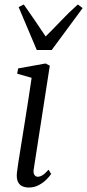

<svg xmlns="http://www.w3.org/2000/svg" viewBox="-20 -826 388 856"><path d="M108.5 10Q91.5 10 78.5 3.8Q65.5 -2.5 59.2 -17.2Q53 -32 55.5 -56.5Q57 -72 62.5 -106.5Q68 -141 75.5 -187.5Q83 -234 91.2 -285.5Q99.5 -337 107.2 -387.2Q115 -437.5 121 -479L56.5 -497.5L61 -521L183.5 -543L202 -533L130.5 -72.5Q127.5 -53.5 133.8 -45.8Q140 -38 147.5 -38Q158 -38 169 -44.5Q180 -51 196.5 -69.5L208 -50.5Q201.5 -40 187.2 -25.8Q173 -11.5 153 -0.8Q133 10 108.5 10ZM144 -603 63 -794.5 86 -806Q109 -773.5 133.2 -738.2Q157.5 -703 183.5 -663.5Q218.5 -698 251.8 -733.2Q285 -768.5 327 -806L348.5 -790L210.5 -603Z"/></svg>

Font: Merriweather 72pt Light
Style: Italic
Weight: 300
Italic angle: -7.8°
Version: Version 2.101